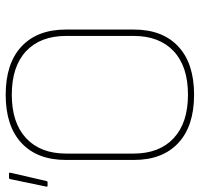

<svg xmlns="http://www.w3.org/2000/svg" viewBox="-34 -674 719 692"><g transform="rotate(-90 326.0 -327.5)"><path d="M331 12Q218 12 157 -45Q96 -102 96 -205V-450Q96 -553 157 -610Q218 -667 331 -667Q444 -667 505 -610Q566 -553 566 -450V-205Q566 -102 505 -45Q444 12 331 12ZM331 -10Q433 -10 488 -61.5Q543 -113 543 -206V-449Q543 -542 488 -593.5Q433 -645 331 -645Q230 -645 174.5 -593.5Q119 -542 119 -449V-206Q119 -113 174.5 -61.5Q230 -10 331 -10ZM3 -516Q-1 -516 0 -521L27 -651Q28 -655 32 -655H48Q51 -655 50 -650L20 -520Q19 -516 16 -516Z"/></g></svg>

Font: Sofia Sans Thin
Style: Regular
Weight: 250
Designer: Botio Nikoltchev, Ani Petrova
Foundry: lettersoup
Version: Version 4.101